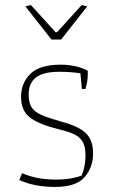

<svg xmlns="http://www.w3.org/2000/svg" viewBox="-20 -727 444 757"><path d="M80 -702 102 -707 199 -600H205L302 -707L324 -702L221 -571H183ZM56 -17 67 -44Q102 -30 133 -24.5Q164 -19 204 -19Q260 -19 302 -35Q317 -71 317 -114Q317 -147 307 -166Q297 -185 275.5 -196Q254 -207 213 -217Q135 -236 99 -263Q63 -290 63 -345Q63 -400 100 -436Q137 -472 219 -472Q282 -472 326 -448V-432Q326 -407 317 -376H303L297 -438Q258 -444 215 -444Q150 -444 121.5 -421.5Q93 -399 93 -354Q93 -322 104.5 -304Q116 -286 143 -274Q170 -262 223 -247Q291 -229 319 -201.5Q347 -174 347 -123Q347 -67 313.5 -28.5Q280 10 197 10Q116 10 56 -17Z"/></svg>

Font: Athiti ExtraLight
Style: Regular
Weight: 250
Version: Version 1.032